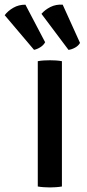

<svg xmlns="http://www.w3.org/2000/svg" viewBox="-77 -812 377 836"><path d="M87.5 -545.5Q98.8 -547.9 114.1 -548.8Q129.4 -549.6 140.5 -549.6Q152.3 -549.6 166.3 -548.8Q180.3 -547.9 192.6 -545.5V0Q180.3 2.2 166.3 3.1Q152.3 4.1 140.5 4.1Q129.4 4.1 114.1 3.1Q98.8 2.2 87.5 0ZM33.7 -791.6 119.5 -628.1Q112.8 -615.3 98.8 -606.5Q84.8 -597.6 71.2 -595L-56.6 -745.9Q-42.6 -764.6 -19 -778.2Q4.5 -791.8 33.7 -791.6ZM195.9 -791.8 271.4 -625.1Q264.3 -612.6 249.7 -604.5Q235.1 -596.5 221.3 -594.8L103.5 -751.7Q118.8 -769.6 142.7 -781.6Q166.5 -793.5 195.9 -791.8Z"/></svg>

Font: Signika SC
Style: Regular
Weight: 300
Designer: Anna Giedryś
Foundry: Anna Giedryś
Version: Version 2.000